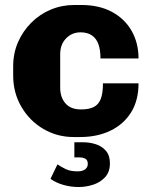

<svg xmlns="http://www.w3.org/2000/svg" viewBox="-20 -541 606 772"><path d="M276 10Q210 10 154.5 -22.5Q99 -55 66 -111.5Q33 -168 33 -237V-274Q33 -327 52.5 -371.5Q72 -416 106 -450Q140 -484 184.5 -502.5Q229 -521 279 -521H306Q379 -521 430.5 -493Q482 -465 509.5 -416.5Q537 -368 537 -306H384Q384 -341 375.5 -364Q367 -387 349 -399Q331 -411 304 -411Q269 -411 245.5 -386.5Q222 -362 222 -323V-189Q222 -150 243 -125.5Q264 -101 306 -101Q337 -101 356.5 -110.5Q376 -120 385 -143Q394 -166 394 -206H537Q537 -137 507 -89Q477 -41 424 -15.5Q371 10 302 10ZM296 211Q265 211 235 202.5Q205 194 183 178L211 120Q226 130 244.5 139Q263 148 292 148Q311 148 322 140Q333 132 333 118Q333 103 323.5 97.5Q314 92 301 92H279V31H313Q341 31 365.5 39Q390 47 406 65.5Q422 84 422 116Q422 150 403 171Q384 192 355 201.5Q326 211 296 211Z"/></svg>

Font: Chivo Medium ExtraBold
Style: Regular
Weight: 800
Version: Version 2.002